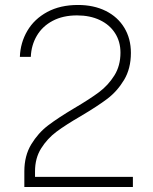

<svg xmlns="http://www.w3.org/2000/svg" viewBox="-20 -753 615 773"><path d="M78 -41V-63Q78 -126 105.8 -171.8Q133.5 -217.5 173.5 -248Q213.5 -278.5 280 -318Q342 -354.5 378.8 -382Q415.5 -409.5 440.2 -448.8Q465 -488 465 -541Q465 -585.5 443.2 -619.5Q421.5 -653.5 382 -672.2Q342.5 -691 290 -691Q233.5 -691 192.2 -669.2Q151 -647.5 128.5 -609.5Q106 -571.5 104 -524H60Q62 -581 90 -628.8Q118 -676.5 170.2 -704.8Q222.5 -733 294 -733Q357.5 -733 405.8 -709Q454 -685 480.5 -641.2Q507 -597.5 507 -540Q507 -477 479.5 -431.2Q452 -385.5 412 -355.2Q372 -325 306 -286Q244 -250 207.2 -222.5Q170.5 -195 145.8 -155.8Q121 -116.5 121 -63V-41H515V0H78Z"/></svg>

Font: Public Sans VF
Style: Regular
Weight: 400
Designer: Pablo Impallari, Rodrigo Fuenzalida (Modified by Dan O. Williams and USWDS)
Version: Version 1.003